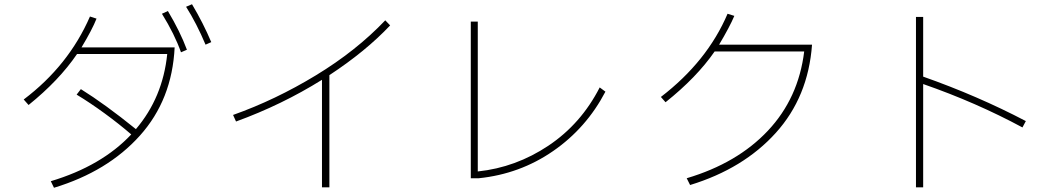

<svg xmlns="http://www.w3.org/2000/svg" viewBox="-20 -860 5010 907"><path d="M887 -840Q940 -751 978 -661L951 -649Q909 -749 859 -828ZM773 -808Q831 -711 863 -625L835 -613Q805 -698 745 -795ZM436 -772Q416 -721 365 -636H805Q793 -389 641 -219.5Q489 -50 235 27L220 -4Q460 -76 600 -225Q542 -275 473.5 -325Q405 -375 342 -413L362 -439Q476 -368 622 -250Q749 -399 770 -605H344Q259 -480 115 -364L92 -390Q304 -550 405 -782Z M1823 -740Q1708 -618 1536 -505V25H1501V-483Q1312 -365 1095 -286L1081 -317Q1281 -388 1472 -504Q1663 -620 1800 -764Z M2204 -18V-758H2237V-50Q2417 -69 2571 -172Q2725 -275 2813 -447L2840 -427Q2750 -255 2593 -146.5Q2436 -38 2242 -18Z M3816 -649Q3798 -402 3645 -232.5Q3492 -63 3240 14L3224 -18Q3463 -89 3607.5 -242.5Q3752 -396 3779 -617H3356Q3271 -494 3124 -377L3102 -402Q3321 -570 3417 -795L3449 -785Q3427 -733 3377 -649Z M4810 -258Q4591 -376 4341 -463V25H4307V-780H4341V-498Q4599 -407 4826 -288Z"/></svg>

Font: IBM Plex Sans JP ExtraLight
Style: Regular
Weight: 200
Designer: Mike Abbink; Paul van der Laan; Pieter van Rosmalen; Wujin Sim; Yejin Wi; Jinhee Kim; Boomi Park; Yona Kim; Kichan Ma
Foundry: Sandoll Inc.
Version: Version 1.001